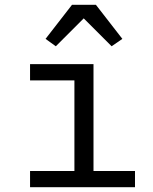

<svg xmlns="http://www.w3.org/2000/svg" viewBox="-20 -785 640 805"><path d="M106 -68H292V-448H106V-516H372V-68H546V0H106ZM382 -765 493 -622 448 -591 331 -708 214 -591 171 -622 282 -765Z"/></svg>

Font: Lilex Nerd Font
Style: Regular
Weight: 400
Designer: Mike Abbink, Paul van der Laan, Pieter van Rosmalen, Mikhael Khrustik
Foundry: Mikhael Khrustik
Version: Version 2.400; ttfautohint (v1.8.4.7-5d5b);Nerd Fonts 3.3.0